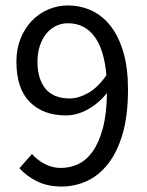

<svg xmlns="http://www.w3.org/2000/svg" viewBox="-20 -670 537 702"><path d="M235 -310Q267 -310 302.5 -330Q338 -350 369 -395Q361 -489 325 -537Q289 -585 228 -585Q205 -585 184.5 -575Q164 -565 149 -546.5Q134 -528 125.5 -502Q117 -476 117 -445Q117 -382 146 -346Q175 -310 235 -310ZM205 12Q154 12 115.5 -7Q77 -26 51 -55L97 -107Q117 -84 144.5 -70Q172 -56 202 -56Q236 -56 266 -70Q296 -84 319 -116.5Q342 -149 356 -201Q370 -253 371 -330Q341 -292 301 -270Q261 -248 221 -248Q138 -248 89 -297Q40 -346 40 -445Q40 -491 55 -528.5Q70 -566 95.5 -593Q121 -620 155.5 -635Q190 -650 228 -650Q275 -650 315.5 -631Q356 -612 385.5 -573.5Q415 -535 431.5 -477.5Q448 -420 448 -343Q448 -247 428 -179.5Q408 -112 374 -69.5Q340 -27 296.5 -7.5Q253 12 205 12Z"/></svg>

Font: SourceSansPro
Style: Book
Weight: 400
Designer: Paul D. Hunt
Foundry: Adobe Systems Incorporated
Version: Version 2.021;PS 2.000;hotconv 1.0.86;makeotf.lib2.5.63406